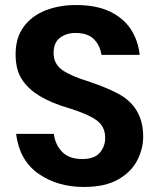

<svg xmlns="http://www.w3.org/2000/svg" viewBox="-20 -736 629 763"><path d="M313 7Q208 7 132.5 -46Q57 -99 44 -204H194Q199 -162 226.5 -133Q254 -104 307 -104Q355 -104 376.5 -129Q398 -154 398 -188Q398 -234 362.5 -259Q327 -284 251 -307Q118 -346 71 -415Q42 -454 42 -520Q42 -586 74 -629.5Q106 -673 160.5 -694.5Q215 -716 281 -716Q363 -716 417 -690Q471 -664 500 -619.5Q529 -575 535 -518H383Q378 -555 353.5 -580Q329 -605 280 -605Q244 -605 218.5 -586Q193 -567 193 -525Q193 -482 228 -457.5Q263 -433 336 -411Q406 -387 449 -364Q549 -311 549 -193Q549 -145 525.5 -99Q502 -53 450 -23Q398 7 313 7Z"/></svg>

Font: Ulagadi Sans SemiBold
Style: Regular
Weight: 600
Designer: Ninad Kale (Devanagari), Jonny Pinhorn (Latin)
Foundry: Indian Type Foundry
Version: Version 3.01;March 29, 2020;FontCreator 12.0.0.2522 64-bit; 